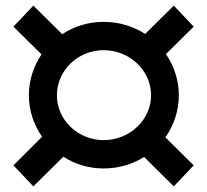

<svg xmlns="http://www.w3.org/2000/svg" viewBox="-20 -660 740 685"><path d="M618 -320C618 -374 601 -425 572 -467L671 -565L600 -640L498 -539C455 -566 405 -582 350 -582C295 -582 244 -566 202 -538L99 -640L28 -565L128 -466C100 -424 83 -374 83 -320C83 -265 101 -214 130 -172L28 -70L99 5L206 -101C247 -74 297 -59 350 -59C403 -59 453 -74 494 -100L600 5L671 -70L570 -170C600 -213 618 -264 618 -320ZM350 -160C258 -160 183 -232 183 -320C183 -409 258 -481 350 -481C442 -481 519 -409 519 -320C519 -232 442 -160 350 -160Z"/></svg>

Font: Montserrat Lite SemiBold
Style: Regular
Weight: 600
Designer: Julieta Ulanovsky
Foundry: Julieta Ulanovsky
Version: Version 7.200;PS 007.200;hotconv 1.0.88;makeotf.lib2.5.64775